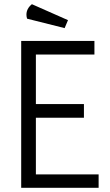

<svg xmlns="http://www.w3.org/2000/svg" viewBox="-20 -895 526 915"><path d="M81 -700H430V-635H151V-399H380V-334H151V-64H450V0H81ZM304 -799 288 -761 109 -806Q106 -816 106 -825Q106 -854 132 -875Z"/></svg>

Font: Strong
Style: Regular
Weight: 400
Designer: Roman Shchyukin (Gaslight Type Foundry)
Foundry: Cyreal (www.cyreal.org)
Version: Version 1.001